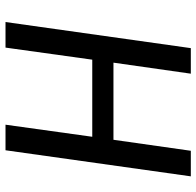

<svg xmlns="http://www.w3.org/2000/svg" viewBox="-28 -702 729 714"><g transform="rotate(90 337.0 -344.5)"><path d="M156.5 0H61.4L158.5 -689.1H253.5L212.5 -401.4H499.3L540.2 -689.1H635.3L538.3 0H443.2L488.1 -322.6H201.4Z"/></g></svg>

Font: Fira Sans Variable
Style: Italic
Weight: 397
Italic angle: -8°
Designer: Carrois Corporate & Edenspiekermann AG
Foundry: Carrois Corporate GbR & Edenspiekermann AG
Version: Version 4.202